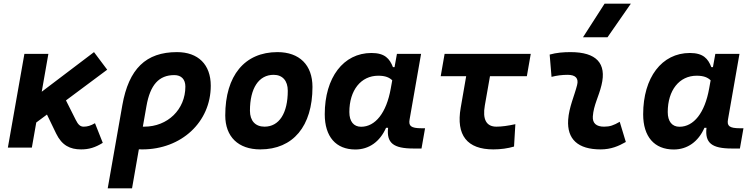

<svg xmlns="http://www.w3.org/2000/svg" viewBox="-20 -815 4142 1060"><path d="M23.4 0H155.8L180.2 -138.7L239.3 -182.6L290 -77.6C321.8 -12.2 366.7 9.8 427.7 9.8C471.2 9.8 505.4 -0.5 547.4 -26.4L504.4 -134.8C480.5 -121.1 462.9 -115.7 441.9 -115.7C422.9 -115.7 411.1 -127 397.9 -153.8L344.2 -260.7L571.8 -430.2L499 -527.3L210.4 -308.6L247.1 -517.6H114.7Z M957 -527.3C785.6 -527.3 690.9 -435.1 655.3 -233.9L574.7 224.6H709L746.6 9.3C752.9 9.8 759.3 9.8 765.6 9.8C981.4 9.8 1143.6 -141.1 1143.6 -341.8C1143.6 -458.5 1074.2 -527.3 957 -527.3ZM788.6 -229.5C809.1 -346.7 857.4 -400.4 942.4 -400.4C981 -400.4 1003.4 -377 1003.4 -336.9C1003.4 -210.9 905.8 -115.7 776.4 -115.7C773.9 -115.7 771 -115.7 768.6 -115.7Z M1417 9.8C1598.1 9.8 1705.1 -118.2 1705.1 -335C1705.1 -456.1 1633.3 -527.3 1511.7 -527.3C1330.6 -527.3 1223.6 -397.5 1223.6 -177.7C1223.6 -60.1 1295.4 9.8 1417 9.8ZM1440.4 -115.7C1389.6 -115.7 1359.9 -148.4 1359.9 -203.6C1359.9 -328.1 1408.7 -401.9 1490.7 -401.9C1540 -401.9 1568.8 -369.1 1568.8 -314C1568.8 -189.5 1521 -115.7 1440.4 -115.7Z M2158.2 -444.3H2149.4C2131.3 -490.7 2105 -522.5 2030.8 -522.5C1876 -522.5 1772.9 -387.2 1772.9 -184.1C1772.9 -60.5 1834.5 10.3 1941.9 10.3C2017.1 10.3 2077.6 -32.7 2111.3 -109.4H2122.6C2113.3 -25.9 2151.4 4.9 2262.7 4.9H2307.1L2326.7 -106.9H2308.1C2247.1 -106.9 2235.4 -120.6 2241.2 -154.8L2304.7 -517.6H2171.4ZM2068.4 -397C2108.4 -397 2129.9 -386.7 2145.5 -371.6L2137.2 -325.7C2113.3 -191.9 2052.2 -115.2 1973.6 -115.2C1932.6 -115.2 1908.7 -144.5 1908.7 -196.3C1908.7 -316.9 1972.7 -397 2068.4 -397Z M2703.6 9.8C2744.1 9.8 2783.2 4.4 2817.9 -5.9L2825.2 -129.4C2785.2 -120.6 2749.5 -115.7 2720.7 -115.7C2665 -115.7 2643.1 -155.8 2656.7 -232.9L2685.1 -394.5H2888.7L2910.2 -517.6H2434.6L2413.1 -394.5H2553.7L2523.4 -219.7C2497.1 -68.8 2558.6 9.8 2703.6 9.8Z M3401.4 -142.6C3367.7 -123 3347.2 -115.7 3314.9 -115.7C3272 -115.7 3250.5 -134.8 3252.9 -172.4C3257.3 -234.9 3285.6 -281.2 3300.8 -345.2C3330.1 -465.3 3272.9 -527.3 3129.9 -527.3C3091.3 -527.3 3052.7 -524.4 3014.6 -513.7L3024.9 -390.6C3054.7 -398.4 3084.5 -401.9 3114.3 -401.9C3157.7 -401.9 3175.8 -382.3 3166 -345.2C3151.9 -288.1 3121.1 -222.7 3116.7 -153.3C3109.9 -46.4 3170.9 9.8 3295.9 9.8C3353 9.8 3395 -8.3 3435.1 -31.2ZM3198.7 -609.4H3334L3462.9 -794.9H3317.9Z M3916 -444.3H3907.2C3889.2 -490.7 3862.8 -522.5 3788.6 -522.5C3633.8 -522.5 3530.8 -387.2 3530.8 -184.1C3530.8 -60.5 3592.3 10.3 3699.7 10.3C3774.9 10.3 3835.4 -32.7 3869.1 -109.4H3880.4C3871.1 -25.9 3909.2 4.9 4020.5 4.9H4064.9L4084.5 -106.9H4065.9C4004.9 -106.9 3993.2 -120.6 3999 -154.8L4062.5 -517.6H3929.2ZM3826.2 -397C3866.2 -397 3887.7 -386.7 3903.3 -371.6L3895 -325.7C3871.1 -191.9 3810.1 -115.2 3731.4 -115.2C3690.4 -115.2 3666.5 -144.5 3666.5 -196.3C3666.5 -316.9 3730.5 -397 3826.2 -397Z"/></svg>

Font: Cascadia Code NF
Style: Bold Italic
Weight: 700
Italic angle: -10°
Monospace: yes
Designer: Aaron Bell
Foundry: Saja Typeworks
Version: Version 2404.023